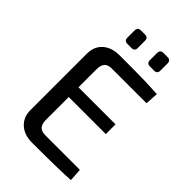

<svg xmlns="http://www.w3.org/2000/svg" viewBox="-255 -974 1074 1074"><g transform="rotate(45 282.0 -436.5)"><path d="M214 -691Q264 -691 315.5 -691Q367 -691 417.5 -689.5Q468 -688 515 -685L510 -608H235Q206 -608 192 -593Q178 -578 178 -545V-145Q178 -112 192 -96.5Q206 -81 235 -81H510L515 -5Q468 -2 417.5 -1Q367 0 315.5 0.5Q264 1 214 1Q152 1 115 -32.5Q78 -66 78 -122V-568Q78 -625 115 -658Q152 -691 214 -691ZM95 -402H471V-325H95ZM411 -874Q436 -874 436 -848V-792Q436 -767 411 -767H378Q353 -767 353 -792V-848Q353 -874 378 -874ZM233 -874Q257 -874 257 -848V-792Q257 -767 233 -767H200Q175 -767 175 -792V-848Q175 -874 200 -874Z"/></g></svg>

Font: Exo 2 Medium
Style: Regular
Weight: 500
Designer: Natanael Gama
Foundry: Natanael Gama
Version: Version 2.010